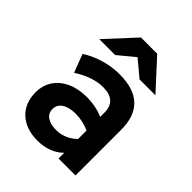

<svg xmlns="http://www.w3.org/2000/svg" viewBox="-210 -848 977 977"><g transform="rotate(45 278.5 -360.0)"><path d="M229 12Q145.5 12 96.8 -33.2Q48 -78.5 48 -156Q48 -206 73.2 -243.8Q98.5 -281.5 143.8 -302.2Q189 -323 249.5 -323Q283 -323 314.2 -316.8Q345.5 -310.5 369 -299V-331Q369 -374 344.8 -395.8Q320.5 -417.5 273.5 -417.5Q236 -417.5 196.5 -404Q157 -390.5 116.5 -364L79 -462.5Q123 -491.5 177 -507.2Q231 -523 286 -523Q389 -523 440 -474.2Q491 -425.5 491 -329V0H369V-41Q343 -15 307.2 -1.5Q271.5 12 229 12ZM258 -93.5Q289 -93.5 317.8 -105.8Q346.5 -118 369 -140.5V-201Q347.5 -211.5 321.2 -217.2Q295 -223 269 -223Q222.5 -223 195.8 -205.2Q169 -187.5 169 -156Q169 -126.5 192.5 -110Q216 -93.5 258 -93.5ZM86 -576 230 -732H347L490 -576H376L288.5 -649L200.5 -576Z"/></g></svg>

Font: Undotted
Style: Bold
Weight: 700
Designer: Delve Withrington, Dave Bailey, Thomas Jockin
Foundry: Delve Fonts LLC
Version: Version 4.000